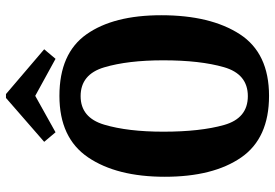

<svg xmlns="http://www.w3.org/2000/svg" viewBox="-159 -740 921 643"><g transform="rotate(-90 301.5 -418.5)"><path d="M572 -339Q572 -174 508.5 -76Q445 22 302 22Q160 22 95.5 -71.5Q31 -165 31 -327Q31 -488 96 -584Q161 -680 302 -680Q444 -680 508 -589.5Q572 -499 572 -339ZM421 -332Q421 -451 397.5 -530Q374 -609 301 -609Q229 -609 205.5 -530Q182 -451 182 -332Q182 -208 204.5 -128.5Q227 -49 301 -49Q375 -49 398 -129Q421 -209 421 -332ZM308 -859 458 -731 426 -693 302 -761 180 -693 148 -731 295 -859Z"/></g></svg>

Font: Sansita Medium
Style: Regular
Weight: 500
Designer: Pablo Cosgaya
Foundry: Omnibus-Type
Version: Version 1.006